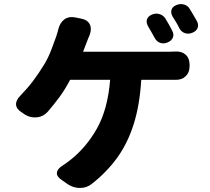

<svg xmlns="http://www.w3.org/2000/svg" viewBox="-20 -868 1040 950"><path d="M732 -796Q751 -804 770 -798Q789 -792 799 -775Q807 -762 817 -744.5Q827 -727 831 -718Q842 -699 835.5 -682.5Q829 -666 809 -658Q790 -650 772.5 -656Q755 -662 745 -681Q738 -694 728 -711.5Q718 -729 712 -739Q702 -758 707.5 -773Q713 -788 732 -796ZM853 -843Q872 -851 891 -845.5Q910 -840 920 -822Q928 -808 938.5 -791Q949 -774 953 -766Q964 -747 958 -730.5Q952 -714 932 -706Q913 -698 895 -704Q877 -710 867 -729Q861 -742 850.5 -759.5Q840 -777 834 -786Q824 -804 828.5 -819.5Q833 -835 853 -843ZM381 -776Q413 -770 424 -748Q435 -726 424 -696Q423 -693 420.5 -687.5Q418 -682 416 -677L391 -612H811Q821 -612 832 -612.5Q843 -613 847 -613Q879 -615 898.5 -597.5Q918 -580 918 -548V-540Q918 -509 898.5 -490.5Q879 -472 847 -473Q842 -473 829 -473Q816 -473 811 -473H679Q671 -346 641 -252Q611 -158 559.5 -87Q508 -16 434 42Q409 62 376 62Q343 62 316 44L286 23Q260 6 261.5 -13Q263 -32 290 -49Q295 -52 307 -60.5Q319 -69 325 -74Q405 -136 459 -231Q513 -326 525 -473H327Q301 -424 274.5 -388Q248 -352 216 -315Q195 -291 163.5 -287.5Q132 -284 105 -300L89 -311Q61 -328 59.5 -350Q58 -372 81 -395Q117 -432 144 -468Q171 -504 200 -551Q220 -585 234 -622Q248 -659 258 -687Q262 -698 265 -709.5Q268 -721 269 -725Q277 -756 298.5 -772Q320 -788 351 -782Z"/></svg>

Font: Chiron GoRound TC EB
Style: Regular
Weight: 700
Designer: Ryoko NISHIZUKA 西塚涼子 (kana, bopomofo & ideographs); Paul D. Hunt (Latin, Greek & Cyrillic); Sandoll Communications 산돌커뮤니
Foundry: Adobe
Version: Version 1.000;hotconv 1.1.1;makeotfexe 2.6.0